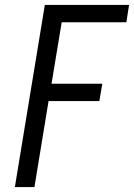

<svg xmlns="http://www.w3.org/2000/svg" viewBox="-20 -755 541 775"><path d="M40 0 161 -735H501L490 -665H229L188 -417H393L381 -347H176L119 0Z"/></svg>

Font: Iosevka Term Oblique
Style: Regular
Weight: 400
Italic angle: -9°
Monospace: yes
Designer: Belleve Invis
Foundry: Belleve Invis
Version: Version 31.4.0